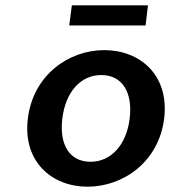

<svg xmlns="http://www.w3.org/2000/svg" viewBox="-20 -692 672 724"><path d="M85 -245C65 -82 176 12 310 12C445 12 579 -82 599 -245C619 -409 508 -503 373 -503C239 -503 105 -409 85 -245ZM215 -245C227 -344 283 -409 362 -409C441 -409 481 -344 469 -245C457 -147 400 -82 321 -82C242 -82 203 -147 215 -245ZM241 -596H529L538 -672H251Z"/></svg>

Font: Falling Sky
Style: ExtObl
Weight: 400
Designer: Paul D. Hunt
Foundry: Adobe Systems Incorporated
Version: Version 1.02